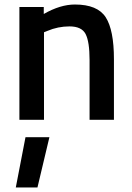

<svg xmlns="http://www.w3.org/2000/svg" viewBox="-20 -531 586 851"><path d="M50 300 93 77H199L146 300ZM175 0H66V-500H174V-469Q247 -511 312 -511Q412 -511 448.5 -454.5Q485 -398 485 -268V0H377V-265Q377 -346 359.5 -380Q342 -414 288 -414Q237 -414 190 -394L175 -388Z"/></svg>

Font: TitilliumWebSemiBold
Style: Bold
Weight: 600
Version: Version 1.001;PS 57.000;hotconv 1.0.70;makeotf.lib2.5.55311